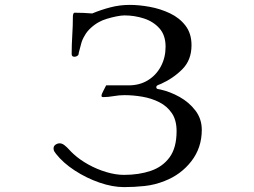

<svg xmlns="http://www.w3.org/2000/svg" viewBox="-20 -759 1040 785"><path d="M805 -228Q805 -155 762.5 -100Q720 -45 653 -19Q613 -3 571 1.5Q529 6 487 6Q440 6 386.5 -12.5Q333 -31 285.5 -62Q238 -93 209 -130Q205 -135 202 -140Q199 -145 199 -152Q199 -162 207 -167.5Q215 -173 224 -173Q234 -173 244 -165Q254 -157 262.5 -147.5Q271 -138 281 -129Q306 -106 341 -86.5Q376 -67 414.5 -55.5Q453 -44 487 -44Q548 -44 596.5 -60.5Q645 -77 673.5 -116Q702 -155 702 -223Q702 -268 682.5 -296.5Q663 -325 631.5 -341Q600 -357 562.5 -363.5Q525 -370 489 -370Q467 -370 444.5 -366Q422 -362 402 -362Q395 -362 395 -367Q395 -374 403 -388.5Q411 -403 414 -410H506Q551 -410 585 -431Q619 -452 638 -488Q657 -524 657 -568Q657 -615 632 -643Q607 -671 568.5 -683.5Q530 -696 489 -696Q476 -696 456 -692Q436 -688 416.5 -682Q397 -676 385 -669Q368 -660 351.5 -645Q335 -630 326 -613Q316 -597 311.5 -579Q307 -561 302 -543Q302 -542 301.5 -538.5Q301 -535 299 -533Q293 -527 284 -527Q273 -527 273 -538Q273 -576 275.5 -615Q278 -654 278 -692Q278 -696 279.5 -701.5Q281 -707 285 -707Q321 -707 357 -704Q393 -719 431.5 -729Q470 -739 510 -739Q549 -739 592.5 -731Q636 -723 675 -704.5Q714 -686 738.5 -654Q763 -622 763 -574Q763 -514 726 -476.5Q689 -439 638 -416Q634 -415 626.5 -411.5Q619 -408 619 -403Q619 -396 625.5 -395Q632 -394 636 -393Q676 -384 714.5 -362.5Q753 -341 779 -307Q805 -273 805 -228Z"/></svg>

Font: Kaisei Tokumin
Style: Regular
Weight: 400
Designer: Font-Kai, 金井和夫
Foundry: KAZUO KANAI
Version: Version 5.003